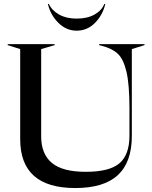

<svg xmlns="http://www.w3.org/2000/svg" viewBox="-20 -935 768 970"><path d="M82 -232V-687L19 -707V-712H256V-707L188 -687V-246Q188 -157 242 -112Q296 -67 413 -67Q534 -67 584 -110.5Q634 -154 634 -249V-389Q634 -508 619 -572Q604 -636 575.5 -663Q547 -690 496 -703L481 -707V-712H710V-707L646 -687V-248Q646 -116 575.5 -50.5Q505 15 360 15Q82 15 82 -232ZM222 -915H227Q242 -882 278.5 -861.5Q315 -841 367 -841Q421 -841 457.5 -861.5Q494 -882 507 -915H512Q499 -859 460 -819.5Q421 -780 367 -780Q315 -780 275 -819.5Q235 -859 222 -915Z"/></svg>

Font: Nyght Serif
Style: Regular
Weight: 400
Designer: Maksym Kobuzan
Version: Version 0.410